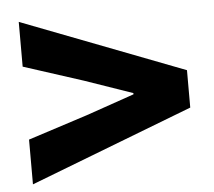

<svg xmlns="http://www.w3.org/2000/svg" viewBox="-44 -692 696 624"><g transform="rotate(-5 304.5 -380.0)"><path d="M39 -115 570 -319V-441L39 -645V-499L234 -436L390 -382V-378L234 -324L39 -261Z"/></g></svg>

Font: Noto Sans CJK HK Black
Style: Regular
Weight: 900
Designer: Ryoko NISHIZUKA 西塚涼子 (kana, bopomofo & ideographs); Paul D. Hunt (Latin, Greek & Cyrillic); Sandoll Communications 산돌커뮤니
Foundry: Adobe
Version: Version 2.004;hotconv 1.0.118;makeotfexe 2.5.65603